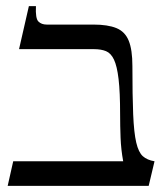

<svg xmlns="http://www.w3.org/2000/svg" viewBox="-20 -605 523 625"><path d="M411 -390Q411 -293 413.5 -233Q416 -173 423.5 -141Q431 -109 445 -96.5Q459 -84 483 -80L464 0H5L23 -80H381Q374 -118 372.5 -156.5Q371 -195 371 -233Q371 -305 366 -347.5Q361 -390 351 -411Q341 -432 325 -438.5Q309 -445 286 -445H42L74 -585H97Q95 -545 105 -535Q115 -525 132 -525H284Q331 -525 359 -513.5Q387 -502 399 -472.5Q411 -443 411 -390Z"/></svg>

Font: Bona Nova SC
Style: Regular
Weight: 400
Designer: Mateusz Machalski
Foundry: Capitalics
Version: Version 4.001; ttfautohint (v1.8.4.7-5d5b)